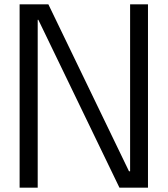

<svg xmlns="http://www.w3.org/2000/svg" viewBox="-20 -861 769 881"><path d="M70 0V-841H202L572 -75H577V-841H659V0H528L156 -770H153V0Z"/></svg>

Font: Matangi Medium
Style: Regular
Weight: 500
Designer: Prashant Pant
Foundry: The Graphic Ant
Version: Version 3.002